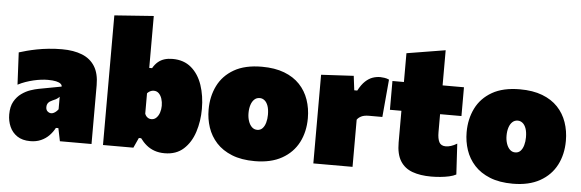

<svg xmlns="http://www.w3.org/2000/svg" viewBox="-49 -909 3275 1083"><g transform="rotate(5 1588.5 -367.0)"><path d="M149 14Q104 14 75 -5.5Q46 -25 32 -57Q18 -89 18 -126Q18 -170.5 34.2 -199.2Q50.5 -228 75 -245.5Q99.5 -263 125.5 -271.8Q151.5 -280.5 171 -284L299 -308Q299.5 -316.5 291.5 -323.5Q283.5 -330.5 265.5 -334.8Q247.5 -339 218 -339Q201 -339 180.5 -336.5Q160 -334 137.8 -328.8Q115.5 -323.5 93.2 -315.8Q71 -308 50 -297L41 -479Q60 -485 85.2 -491.8Q110.5 -498.5 141.2 -504.5Q172 -510.5 207.8 -514.2Q243.5 -518 283 -518Q349.5 -518 397 -499Q444.5 -480 469.8 -439.2Q495 -398.5 495 -333Q495 -307 495 -271.5Q495 -236 495 -212V-190Q495 -148 495 -100Q495 -52 495 0H316L301 -73H287Q274.5 -49 255.2 -29.2Q236 -9.5 209.5 2.2Q183 14 149 14ZM253 -153Q260 -153 267.2 -156.5Q274.5 -160 281 -165.8Q287.5 -171.5 293 -179V-250Q289 -245.5 284.5 -241.8Q280 -238 273 -234.2Q266 -230.5 255 -226Q247.5 -223 240.2 -218.2Q233 -213.5 228 -205.8Q223 -198 223 -186Q223 -169 232.8 -161Q242.5 -153 253 -153Z M910 16Q878 16 852.5 7Q827 -2 807 -18.5Q787 -35 771 -57H758L732 0H560Q560 -52 560 -101Q560 -150 560 -213V-493Q560 -552.5 560 -612.2Q560 -672 560 -734L782 -750Q782 -692.5 782 -628.8Q782 -565 782 -493V-456H798Q810.5 -478 826.8 -491.8Q843 -505.5 863.5 -511.8Q884 -518 909 -518Q973 -518 1015 -482.2Q1057 -446.5 1077.5 -386Q1098 -325.5 1098 -251Q1098 -181.5 1078.2 -120.5Q1058.5 -59.5 1017 -21.8Q975.5 16 910 16ZM819 -169Q835.5 -169 847.2 -180.8Q859 -192.5 865 -210.8Q871 -229 871 -249Q871 -270.5 865 -289Q859 -307.5 847.5 -318.8Q836 -330 819 -330Q811.5 -330 804.5 -327.5Q797.5 -325 791.8 -321Q786 -317 782 -312V-197Q784.5 -189.5 789.5 -183.2Q794.5 -177 802 -173Q809.5 -169 819 -169Z M1420 16Q1344.5 16 1290.5 -5.8Q1236.5 -27.5 1202.2 -65Q1168 -102.5 1152 -150.5Q1136 -198.5 1136 -251Q1136 -326 1166 -386.5Q1196 -447 1257.8 -482.5Q1319.5 -518 1415 -518Q1488.5 -518 1542 -497.5Q1595.5 -477 1630 -440.5Q1664.5 -404 1681.2 -355.5Q1698 -307 1698 -251Q1698 -174 1666.8 -113.8Q1635.5 -53.5 1573.5 -18.8Q1511.5 16 1420 16ZM1419 -161Q1437 -161 1448.8 -173.5Q1460.5 -186 1466.2 -206.5Q1472 -227 1472 -251Q1472 -281.5 1464.8 -301.5Q1457.5 -321.5 1445.2 -331.2Q1433 -341 1418 -341Q1400 -341 1387.5 -329.2Q1375 -317.5 1368.5 -297.2Q1362 -277 1362 -251Q1362 -227 1368.8 -206.5Q1375.5 -186 1388.2 -173.5Q1401 -161 1419 -161Z M1751 0Q1751 -52 1751 -101Q1751 -150 1751 -213V-263Q1751 -322.5 1751 -381.2Q1751 -440 1751 -502L1935 -512L1945 -431H1962Q1980.5 -466 2000.8 -484.8Q2021 -503.5 2042.2 -510.8Q2063.5 -518 2085 -518Q2093.5 -518 2108 -516Q2122.5 -514 2135 -508L2116 -295Q2093.5 -295 2075.8 -295Q2058 -295 2040 -295Q2026.5 -295 2015.8 -293Q2005 -291 1997 -287Q1989 -283 1983 -278Q1977 -273 1973 -267V-200Q1973 -147 1973 -99.5Q1973 -52 1973 0Z M2419 16Q2357.5 16 2312.8 -0.2Q2268 -16.5 2244 -55Q2220 -93.5 2220 -160Q2220 -181 2220 -206Q2220 -231 2220 -264.2Q2220 -297.5 2220 -342.8Q2220 -388 2220 -450Q2220 -513 2220 -563.2Q2220 -613.5 2220 -665L2439 -701Q2439 -660 2439 -621.5Q2439 -583 2439 -541.5Q2439 -500 2439 -450V-237Q2439 -200.5 2449.2 -180.8Q2459.5 -161 2487 -161Q2500 -161 2516 -166Q2532 -171 2550 -182L2560 -8Q2544.5 0.5 2521 5.8Q2497.5 11 2470.8 13.5Q2444 16 2419 16ZM2155 -339V-502H2560V-339Q2516.5 -339 2473.2 -339Q2430 -339 2390 -339H2288Z M2881 16Q2805.5 16 2751.5 -5.8Q2697.5 -27.5 2663.2 -65Q2629 -102.5 2613 -150.5Q2597 -198.5 2597 -251Q2597 -326 2627 -386.5Q2657 -447 2718.8 -482.5Q2780.5 -518 2876 -518Q2949.5 -518 3003 -497.5Q3056.5 -477 3091 -440.5Q3125.5 -404 3142.2 -355.5Q3159 -307 3159 -251Q3159 -174 3127.8 -113.8Q3096.5 -53.5 3034.5 -18.8Q2972.5 16 2881 16ZM2880 -161Q2898 -161 2909.8 -173.5Q2921.5 -186 2927.2 -206.5Q2933 -227 2933 -251Q2933 -281.5 2925.8 -301.5Q2918.5 -321.5 2906.2 -331.2Q2894 -341 2879 -341Q2861 -341 2848.5 -329.2Q2836 -317.5 2829.5 -297.2Q2823 -277 2823 -251Q2823 -227 2829.8 -206.5Q2836.5 -186 2849.2 -173.5Q2862 -161 2880 -161Z"/></g></svg>

Font: Commissioner Thin Black
Style: Regular
Weight: 900
Version: Version 1.000